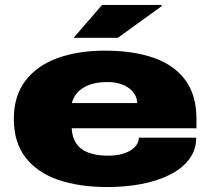

<svg xmlns="http://www.w3.org/2000/svg" viewBox="-20 -745 851 777"><path d="M415 12Q302 12 216.5 -17Q131 -46 83.5 -107.5Q36 -169 36 -264Q36 -357 83 -418.5Q130 -480 213 -510Q296 -540 405 -540Q519 -540 602 -511Q685 -482 730 -421Q775 -360 775 -264V-226H270Q272 -189 289 -164Q306 -139 338.5 -127Q371 -115 417 -115Q447 -115 470.5 -121Q494 -127 510 -137.5Q526 -148 534 -161Q542 -174 542 -188H774Q774 -138 745.5 -100.5Q717 -63 667.5 -38Q618 -13 553 -0.5Q488 12 415 12ZM271 -328H535Q535 -345 527 -360Q519 -375 503.5 -387Q488 -399 465.5 -406Q443 -413 415 -413Q371 -413 341 -401.5Q311 -390 293.5 -370.5Q276 -351 271 -328ZM278 -592 393 -725H634V-720L457 -592Z"/></svg>

Font: Archivo SemiBold Expanded Black
Style: Regular
Weight: 900
Width: 7
Version: Version 2.001